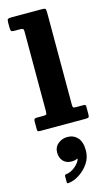

<svg xmlns="http://www.w3.org/2000/svg" viewBox="-168 -837 742 1278"><g transform="rotate(-15 203.0 -198.0)"><path d="M87 -688.5H49Q30.5 -688.5 27 -694.8Q23.5 -701 23.5 -718V-752.5Q23.5 -772.5 29.5 -776.2Q35.5 -780 55 -780H262.5Q281.5 -780 286.5 -776Q291.5 -772 291.5 -752.5V-116.5Q291.5 -100 295 -95.8Q298.5 -91.5 314.5 -91.5H366Q375 -91.5 378.2 -88.5Q381.5 -85.5 381.5 -75.5V-25Q381.5 -7.5 376.5 -3.8Q371.5 0 353.5 0H44Q32 0 27.8 -2.8Q23.5 -5.5 23.5 -17.5V-71Q23.5 -83 27.8 -87.2Q32 -91.5 44.5 -91.5H87Q105.5 -91.5 109.5 -95.5Q113.5 -99.5 113.5 -118V-665Q113.5 -681.5 108.2 -685Q103 -688.5 87 -688.5ZM114.5 168Q114.5 130.5 142.2 108Q170 85.5 206 85.5Q249 85.5 276 115Q303 144.5 303 204Q303 252 276.8 291Q250.5 330 212.2 354.8Q174 379.5 138 383.5Q130.5 384.5 127.8 382.8Q125 381 125 372.5V333Q125 324.5 135 323Q168.5 319 197.5 295Q226.5 271 234.5 247Q236.5 239.5 228 244Q215 250.5 192.5 250.5Q157 250.5 135.8 228Q114.5 205.5 114.5 168Z"/></g></svg>

Font: Besley* Heavy
Style: Regular
Weight: 800
Designer: Owen Earl
Foundry: indestructible type*
Version: Version 3.000; ttfautohint (v1.8.3)